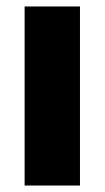

<svg xmlns="http://www.w3.org/2000/svg" viewBox="-20 -573 323 593"><path d="M227 0V-553H56V0Z"/></svg>

Font: Noto Sans Arabic UI Cn Bk
Style: Regular
Weight: 900
Width: 3
Designer: Monotype Design Team, Nadine Chahine and Nizar Qandah
Foundry: Monotype Imaging Inc.
Version: Version 2.010